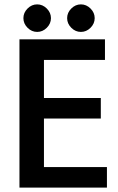

<svg xmlns="http://www.w3.org/2000/svg" viewBox="-20 -874 540 878"><path d="M469 -16H69V-694H460V-600H181V-426H441V-332H181V-110H469ZM150 -854Q175 -854 194 -835Q213 -816 213 -791Q213 -766 194 -747Q175 -728 150 -728Q125 -728 106 -747Q87 -766 87 -791Q87 -816 106 -835Q125 -854 150 -854ZM350 -854Q375 -854 394 -835Q413 -816 413 -791Q413 -766 394 -747Q375 -728 350 -728Q325 -728 306 -747Q287 -766 287 -791Q287 -816 306 -835Q325 -854 350 -854Z"/></svg>

Font: D2Coding
Style: Bold
Weight: 700
Monospace: yes
Designer: Yong-Rak Park; Jeong-Hwan Yoon; Sang-Min Lee;
Foundry: NHN Corporation
Version: Version 1.3.2; Build 20180524